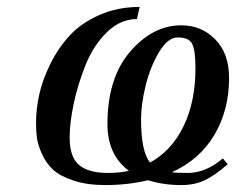

<svg xmlns="http://www.w3.org/2000/svg" viewBox="-20 -522 681 554"><path d="M84 -168Q84 -208 93.5 -250.5Q103 -293 126 -339Q149 -385 182 -420.5Q215 -456 267.5 -479Q320 -502 383 -502L375 -467Q327 -467 288 -428.5Q249 -390 226.5 -333.5Q204 -277 192.5 -222Q181 -167 181 -125Q181 -69 208 -46Q235 -23 292 -23Q324 -23 352 -29Q290 -75 290 -164Q290 -297 355.5 -373Q421 -449 503 -449Q561 -449 601 -408.5Q641 -368 641 -297Q641 -205 599 -133.5Q557 -62 476 -25Q489 -23 522 -23Q574 -23 623 -65L637 -48Q599 -15 570 -1.5Q541 12 503 12Q451 12 407 -2Q349 12 284 12Q231 12 192 -1Q153 -14 133 -32.5Q113 -51 101 -78Q89 -105 86.5 -124.5Q84 -144 84 -168ZM387 -178Q387 -84 413 -53Q475 -87 509.5 -157.5Q544 -228 544 -326Q544 -375 535 -394.5Q526 -414 493 -414Q464 -414 438.5 -371Q413 -328 400 -274Q387 -220 387 -178Z"/></svg>

Font: Heuristica
Style: Italic
Weight: 400
Italic angle: -13°
Version: Version 1.0.2